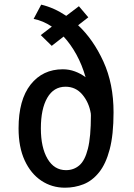

<svg xmlns="http://www.w3.org/2000/svg" viewBox="-20 -818 590 848"><path d="M267 11Q209 11 162.5 -20Q116 -51 89 -109.5Q62 -168 62 -251Q62 -377 115.2 -444.5Q168.5 -512 257.5 -512Q285.5 -512 311 -502.5Q336.5 -493 358 -477Q342.5 -531.5 317.5 -577Q292.5 -622.5 261 -656.5L208.5 -615.5L160 -663L209 -700.5Q170 -726.5 128.5 -734.5L162 -797.5Q219 -784 272.5 -748L328.5 -790.5L370 -741.5L325 -706.5Q392 -644 436.8 -546Q481.5 -448 481.5 -322Q481.5 -223 464.5 -158.5Q447.5 -94 417.5 -56.8Q387.5 -19.5 348.8 -4.2Q310 11 267 11ZM160.5 -251Q160.5 -166.5 190 -116.5Q219.5 -66.5 271.5 -66.5Q305.5 -66.5 330.2 -87.5Q355 -108.5 368.2 -161Q381.5 -213.5 381.5 -308Q381.5 -312.5 381 -317Q373 -365.5 343.8 -400.2Q314.5 -435 269.5 -435Q217 -435 188.8 -386Q160.5 -337 160.5 -251Z"/></svg>

Font: Trispace SemiCondensed
Style: Regular
Weight: 400
Width: 4
Designer: Tyler Finck
Foundry: Etcetera Type Company
Version: Version 1.210; ttfautohint (v1.8.3)